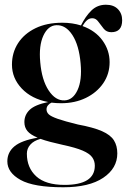

<svg xmlns="http://www.w3.org/2000/svg" viewBox="-20 -545 536 811"><path d="M309.5 -19Q374.5 -7 410.8 9Q447 25 461.2 47.8Q475.5 70.5 475.5 103Q475.5 166 416 206Q356.5 246 247.5 246Q122.5 246 66.8 215Q11 184 11 136.5Q11 98.5 40.5 73.5Q70 48.5 139 36.5Q108.5 24 95.8 8.5Q83 -7 83 -29.5Q83 -59.5 105.2 -81Q127.5 -102.5 183.5 -114Q113 -127.5 71.8 -171.2Q30.5 -215 30.5 -272Q30.5 -322.5 56.2 -362.5Q82 -402.5 129.8 -425.8Q177.5 -449 243.5 -449Q285.5 -449 322 -437.5Q341 -476 366 -500.5Q391 -525 427.5 -525Q460 -525 478 -506.5Q496 -488 496 -459.5Q496 -409 450 -409Q430 -409 418 -423.8Q406 -438.5 395.5 -453.2Q385 -468 370 -468Q357 -468 347.2 -459.2Q337.5 -450.5 328.5 -435Q383 -415.5 413 -374Q443 -332.5 443 -282.5Q443 -232.5 416 -193.2Q389 -154 342.8 -131.5Q296.5 -109 238.5 -109Q217.5 -109 197.5 -111.5Q188.5 -107.5 182.5 -100Q176.5 -92.5 176.5 -83Q176.5 -71 186 -62Q195.5 -53 224 -43Q252.5 -33 309.5 -19ZM217.5 -438.5Q183 -437 163.2 -394.5Q143.5 -352 150 -282Q156.5 -207 185.5 -163Q214.5 -119 253 -121Q288 -122.5 307.5 -164.5Q327 -206.5 320.5 -277Q314 -353.5 285.8 -397Q257.5 -440.5 217.5 -438.5ZM93.5 104Q93.5 163.5 133 199.8Q172.5 236 252.5 236Q380.5 236 380.5 155Q380.5 134.5 369.2 119Q358 103.5 328.8 91Q299.5 78.5 245.5 67Q216 60.5 192.2 54.2Q168.5 48 151 41.5Q122.5 49.5 108 66Q93.5 82.5 93.5 104Z"/></svg>

Font: Fraunces 144pt SemiBold
Style: Regular
Weight: 600
Version: Version 1.000;[0bf87f6ff]